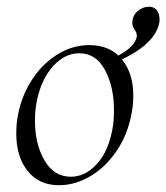

<svg xmlns="http://www.w3.org/2000/svg" viewBox="-20 -532 490 566"><path d="M28 -138Q28 -169 33 -193Q44 -251 75 -298Q106 -345 150 -372Q194 -399 243 -399Q305 -399 339 -357.5Q373 -316 373 -250Q373 -222 367 -193Q355 -132 322 -84.5Q289 -37 244.5 -11.5Q200 14 154 14Q95 14 61.5 -28Q28 -70 28 -138ZM311 -149Q316 -173 316 -207Q316 -276 289.5 -325.5Q263 -375 214 -375Q171 -375 136.5 -337Q102 -299 89 -236Q83 -208 83 -176Q83 -108 111 -59.5Q139 -11 189 -11Q231 -11 265 -48Q299 -85 311 -149ZM383 -423Q385 -434 377 -444Q376 -446 373 -451.5Q370 -457 370 -464Q370 -485 385 -498.5Q400 -512 419 -512Q437 -512 444.5 -498.5Q452 -485 450 -467Q437 -392 297 -339L296 -353Q375 -385 383 -423Z"/></svg>

Font: Cormorant Garamond
Style: Italic
Weight: 400
Italic angle: -10°
Designer: Christian Thalmann (Catharsis Fonts)
Foundry: Catharsis Fonts
Version: Version 4.000